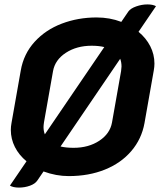

<svg xmlns="http://www.w3.org/2000/svg" viewBox="-20 -788 726 869"><path d="M679 -500Q679 -486 676 -469L634 -231Q621 -159 574.5 -104.5Q528 -50 455 -20.5Q382 9 291 9Q234 9 177 -12L149 29Q139 44 115.5 52.5Q92 61 66 61Q39 61 25 52L100 -58Q66 -86 47.5 -122.5Q29 -159 29 -200Q29 -215 32 -231L74 -469Q87 -544 136.5 -598.5Q186 -653 259.5 -681Q333 -709 417 -709Q477 -709 529 -689L561 -736Q571 -750 596.5 -759Q622 -768 647 -768Q672 -768 686 -760L607 -644Q641 -616 660 -579Q679 -542 679 -500ZM177 -213Q177 -195 183 -180L452 -575Q427 -581 395 -581Q327 -581 278 -549Q229 -517 220 -466L179 -234Q177 -220 177 -213ZM530 -487Q530 -506 524 -522L254 -125Q279 -119 313 -119Q381 -119 429.5 -151Q478 -183 487 -234L528 -466Q530 -480 530 -487Z"/></svg>

Font: K2D ExtraBold
Style: Italic
Weight: 800
Italic angle: -10°
Designer: Katatrad Aksorn Co.,Ltd.
Foundry: Cadson Demak Co.,Ltd.
Version: Version 1.000; ttfautohint (v1.6)